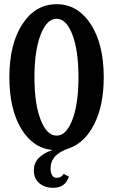

<svg xmlns="http://www.w3.org/2000/svg" viewBox="-20 -710 542 920"><path d="M477.1 -339.8Q477.1 -205.6 431.9 -115.7Q386.7 -25.9 310.1 1Q222.2 29.8 222.2 97.2Q222.2 117.7 230 129.9Q237.8 142.1 251 142.1Q274.9 142.1 284.2 123L310.1 136.2Q293 189.9 234.9 189.9Q193.4 189.9 167.7 167.2Q142.1 144.5 142.1 106Q142.1 39.6 231 8.8Q137.2 -0.5 81.1 -94.2Q24.9 -188 24.9 -339.8Q24.9 -499 87.4 -594.5Q149.9 -689.9 251 -689.9Q352.1 -689.9 414.6 -594.5Q477.1 -499 477.1 -339.8ZM356 -339.8Q356 -467.3 326.9 -543.7Q297.9 -620.1 251 -620.1Q204.1 -620.1 174.6 -543.5Q145 -466.8 145 -339.8Q145 -212.9 174.6 -136.5Q204.1 -60.1 251 -60.1Q297.9 -60.1 326.9 -136.5Q356 -212.9 356 -339.8Z"/></svg>

Font: Margherita Bold
Style: Regular
Weight: 700
Designer: James Puckett
Foundry: Dunwich Type Founders
Version: Version 1.008;hotconv 1.0.109;makeotfexe 2.5.65596